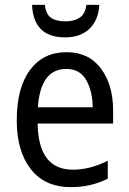

<svg xmlns="http://www.w3.org/2000/svg" viewBox="-20 -761 531 791"><path d="M336 -741Q331 -703 308 -688Q285 -673 250 -673Q212 -673 190.5 -687.5Q169 -702 165 -741H112Q118 -607 248 -607Q312 -607 349 -643Q386 -679 389 -741ZM49 -265Q49 -139 106.5 -64.5Q164 10 273 10Q355 10 424 -25V-99Q352 -62 280 -62Q138 -62 135 -252H446V-307Q446 -411 396 -478.5Q346 -546 254 -546Q158 -546 103.5 -472.5Q49 -399 49 -265ZM362 -319H136Q147 -477 253 -477Q309 -477 335 -431.5Q361 -386 362 -319Z"/></svg>

Font: Noto Sans UI SemiCondensed
Style: Regular
Weight: 400
Width: 4
Designer: Monotype Design Team
Foundry: Monotype Imaging Inc.
Version: 1.001